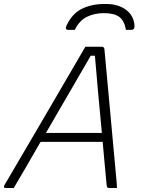

<svg xmlns="http://www.w3.org/2000/svg" viewBox="-44 -945 714 965"><path d="M332 -795H299Q280 -795 291 -818Q319 -877 368 -901Q417 -925 481 -925H489Q550 -925 589 -896Q628 -867 632 -818Q634 -795 616 -795H589Q581 -841 555.5 -860Q530 -879 478 -879Q431 -879 393 -860.5Q355 -842 332 -795ZM25 0H-14Q-29 0 -22 -14Q80 -188 182 -362Q284 -536 385 -710H468Q480 -710 481 -696Q495 -539 510 -380.5Q525 -222 539 -64Q541 -48 542 -32Q543 -16 544 0H503Q493 0 492 -15Q488 -61 482.5 -116Q477 -171 472 -232H160Q115 -153 78.5 -91Q42 -29 25 0ZM412 -665Q379 -608 341 -542.5Q303 -477 263.5 -409Q224 -341 187 -277H468Q459 -374 449.5 -475.5Q440 -577 433 -665Z"/></svg>

Font: Recursive Sn Lnr St Lt
Style: Italic
Weight: 300
Italic angle: -15°
Version: Version 1.079;hotconv 1.0.112;makeotfexe 2.5.65598; ttfautoh